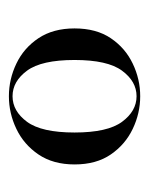

<svg xmlns="http://www.w3.org/2000/svg" viewBox="28 -650 332 427"><g transform="rotate(90 193.5 -436.0)"><path d="M193.5 -290.3Q155.6 -290.3 121 -306.9Q86.3 -323.4 64.5 -356Q42.7 -388.7 42.7 -436.3Q42.7 -484.7 64.5 -516.9Q86.3 -549.2 121 -565.7Q155.6 -582.3 193.5 -582.3Q231.5 -582.3 266.1 -565.7Q300.8 -549.2 323 -516.9Q345.2 -484.7 345.2 -436.3Q345.2 -388.7 323 -356Q300.8 -323.4 266.1 -306.9Q231.5 -290.3 193.5 -290.3ZM193.5 -298.4Q226.6 -298.4 250.4 -330.6Q274.2 -362.9 274.2 -436.3Q274.2 -509.7 250.4 -541.9Q226.6 -574.2 193.5 -574.2Q160.5 -574.2 136.7 -541.9Q112.9 -509.7 112.9 -436.3Q112.9 -362.9 136.7 -330.6Q160.5 -298.4 193.5 -298.4Z"/></g></svg>

Font: Playfair 144pt
Style: Regular
Weight: 400
Designer: Claus Eggers Sørensen
Foundry: Claus Eggers Sørensen
Version: Version 2.001;gftools[0.9.30]